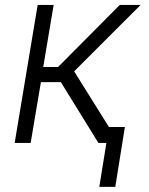

<svg xmlns="http://www.w3.org/2000/svg" viewBox="-20 -565 589 759"><path d="M128.9 -545.5H192.1L150.9 -300.1H209.5L453.5 -545.5H535.9L273.1 -283L410.9 -62.5V-62.9H473.7L435.7 173.7H372.5L400.6 0H369L220.5 -240.4H141.7L101.2 0H38Z"/></svg>

Font: Inter P Light
Style: Italic
Weight: 300
Italic angle: 9.39999°
Designer: Rasmus Andersson
Foundry: rsms
Version: Version 3.018;git-588b23468